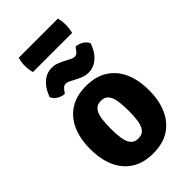

<svg xmlns="http://www.w3.org/2000/svg" viewBox="-271 -968 1065 1065"><g transform="rotate(-45 261.0 -436.0)"><path d="M492 -249.5Q492 -169.5 465.5 -110Q439 -50.5 387.8 -17.8Q336.5 15 261 15Q185 15 133.5 -18Q82 -51 56 -110.5Q30 -170 30 -249.5Q30 -330 56.2 -389.2Q82.5 -448.5 134 -481.2Q185.5 -514 261 -514Q337 -514 388.5 -481Q440 -448 466 -388.8Q492 -329.5 492 -249.5ZM190.5 -249.5Q190.5 -208.5 195.2 -175Q200 -141.5 215.2 -121.8Q230.5 -102 261 -102Q292 -102 307 -121.8Q322 -141.5 326.8 -175Q331.5 -208.5 331.5 -249.5Q331.5 -291 326.8 -324.5Q322 -358 307 -377.8Q292 -397.5 261 -397.5Q230.5 -397.5 215.2 -377.8Q200 -358 195.2 -324.5Q190.5 -291 190.5 -249.5ZM220 -593.5Q216.5 -595 208 -598.8Q199.5 -602.5 191 -602.5Q177 -602.5 168.2 -593Q159.5 -583.5 156 -578.5L147.5 -566Q126.5 -566 104.5 -579.2Q82.5 -592.5 74.5 -613L83 -632Q99.5 -671 129.2 -695.5Q159 -720 197.5 -720Q218.5 -720 235.5 -713.8Q252.5 -707.5 262.5 -702.5L302 -682Q305.5 -680 314 -676.2Q322.5 -672.5 331 -672.5Q345 -672.5 353.8 -682.2Q362.5 -692 366 -697L374.5 -709Q395.5 -709 417.2 -696Q439 -683 447 -662L439 -643Q422.5 -604 392.2 -579.8Q362 -555.5 324 -555.5Q305 -555.5 288.8 -561Q272.5 -566.5 259.5 -573ZM108 -776.5Q100 -803 100 -832.5Q100 -860.5 108 -888.5H415Q419 -873 420.5 -862Q422 -851 422 -834Q422 -804.5 415 -776.5Z"/></g></svg>

Font: Signika
Style: Bold
Weight: 700
Designer: Anna Giedry
Foundry: Anna Giedry
Version: Version 2.001